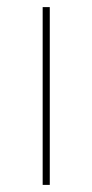

<svg xmlns="http://www.w3.org/2000/svg" viewBox="-20 -520 260 540"><path d="M120 0V-500H100V0Z"/></svg>

Font: Perun Thin
Style: Regular
Weight: 100
Foundry: Copyright (c) Stefan Peev, Context Ltd, 2016
Version: Version 1.089